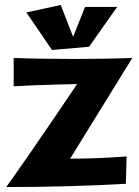

<svg xmlns="http://www.w3.org/2000/svg" viewBox="-20 -756 560 772"><path d="M512 -523C434 -520 356 -519 278 -519C197 -519 115 -520 35 -523V-409C128 -415 290 -418 290 -418C290 -418 109 -148 5 -4C168 -4 328 -8 486 -17L489 -127C413 -121 328 -118 262 -118ZM189 -555 338 -568 451 -728H322L274 -608L224 -736L86 -706Z"/></svg>

Font: Galindo
Style: Regular
Weight: 400
Designer: Astigmatic (AOETI)
Foundry: Astigmatic (AOETI)
Version: Version 1.000